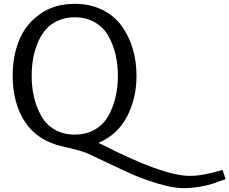

<svg xmlns="http://www.w3.org/2000/svg" viewBox="-20 -758 1195 1000"><path d="M1139 127 1155 175Q1109 192 1085.5 199.5Q1062 207 1020.5 214.5Q979 222 935 222Q882 222 805 199Q728 176 673.5 152Q619 128 536.5 88.5Q454 49 438 42Q406 27 307 5Q174 -25 110 -123.5Q46 -222 46 -363Q46 -466 80 -549Q114 -632 188.5 -685Q263 -738 369 -738Q449 -738 511.5 -707.5Q574 -677 612.5 -624.5Q651 -572 671 -505.5Q691 -439 691 -363Q691 -246 642 -151.5Q593 -57 493 -14Q495 -13 500.5 -10.5Q506 -8 508 -7Q829 158 969 158Q1037 158 1139 127ZM369 -668Q320 -668 281 -650Q242 -632 217 -602.5Q192 -573 175.5 -532.5Q159 -492 152 -450Q145 -408 145 -362Q145 -304 157 -252.5Q169 -201 194 -155.5Q219 -110 264 -83.5Q309 -57 369 -57Q429 -57 474.5 -83.5Q520 -110 545 -155.5Q570 -201 582 -253Q594 -305 594 -363Q594 -421 582 -473Q570 -525 545 -570Q520 -615 474.5 -641.5Q429 -668 369 -668Z"/></svg>

Font: Rosario
Style: Regular
Weight: 400
Designer: Hector Gatti
Foundry: Omnibus-Type
Version: Version 1.004